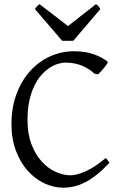

<svg xmlns="http://www.w3.org/2000/svg" viewBox="-20 -872 576 907"><path d="M497.1 -103Q465.8 -69.8 437.3 -47.1Q408.7 -24.4 382.1 -10.7Q355.5 2.9 329.8 8.8Q304.2 14.6 278.8 14.6Q233.4 14.6 189.7 -5.9Q146 -26.4 111.3 -64.9Q76.7 -103.5 55.4 -159.4Q34.2 -215.3 34.2 -286.1Q34.2 -364.3 57.9 -427.7Q81.5 -491.2 122.1 -536.1Q162.6 -581.1 216.3 -605.5Q270 -629.9 330.1 -629.9Q382.8 -629.9 422.6 -615.7Q462.4 -601.6 487.8 -581.1Q490.7 -578.6 486.3 -571.3Q481.9 -564 474.4 -554.7Q466.8 -545.4 458.3 -536.1Q449.7 -526.9 443.8 -521L426.8 -523.9Q401.9 -546.9 367.7 -561.5Q333.5 -576.2 289.1 -576.2Q272.5 -576.2 252.7 -570.1Q232.9 -564 212.9 -550.8Q192.9 -537.6 174.3 -516.4Q155.8 -495.1 141.4 -464.8Q127 -434.6 118.4 -394.8Q109.9 -355 109.9 -304.2Q109.9 -239.3 128.7 -190.4Q147.5 -141.6 177 -109.1Q206.5 -76.7 242.9 -60.3Q279.3 -43.9 314 -43.9Q340.3 -43.9 382.8 -62Q425.3 -80.1 479 -125Q481.4 -124 484.1 -120.8Q486.8 -117.7 489.3 -114.3Q491.7 -110.8 493.7 -107.7Q495.6 -104.5 497.1 -103ZM326.2 -679.2H273.9L145 -829.1Q148.4 -834 150.9 -837.4Q153.3 -840.8 155.5 -843.3Q157.7 -845.7 160.4 -847.7Q163.1 -849.6 167 -852.1L301.3 -749L433.1 -852.1Q441.4 -847.7 444.8 -843.3Q448.2 -838.9 454.1 -829.1Z"/></svg>

Font: Gentium Plus APac
Style: Regular
Weight: 400
Designer: J. Victor Gaultney, Annie Olsen, Iska Routamaa, Becca Hirsbrunner
Foundry: SIL International
Version: Version 5.000